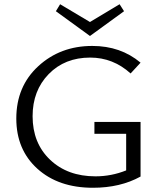

<svg xmlns="http://www.w3.org/2000/svg" viewBox="-20 -881 761 907"><path d="M566 -828 405 -711 244 -828 264 -861 405 -777 545 -861ZM426 -249V-305H644V-47Q548 6 419 6Q256 6 156.5 -84Q57 -174 57 -321Q57 -473 161 -568.5Q265 -664 416 -664Q550 -664 644 -585L597 -534Q514 -609 406 -609Q286 -609 210 -531Q134 -453 134 -332Q134 -205 216.5 -126.5Q299 -48 431 -48Q506 -48 576 -76V-249Z"/></svg>

Font: EauTestInfant
Style: Regular
Weight: 400
Designer: Christian Thalmann (Catharsis Fonts)
Version: Version 0.001;PS 000.001;hotconv 1.0.88;makeotf.lib2.5.64775